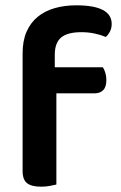

<svg xmlns="http://www.w3.org/2000/svg" viewBox="-20 -695 455 722"><path d="M186 -442H367Q372 -434 376 -421.5Q380 -409 380 -394Q380 -368 368 -356Q356 -344 336 -344H192V-1Q183 1 168 4Q153 7 134 7Q99 7 82 -6Q65 -19 65 -52V-494Q65 -542 80 -576Q95 -610 122 -632Q149 -654 186 -664.5Q223 -675 267 -675Q400 -675 400 -605Q400 -589 393.5 -576.5Q387 -564 378 -556Q359 -564 335.5 -569Q312 -574 286 -574Q234 -574 210 -554Q186 -534 186 -489Z"/></svg>

Font: Baloo Bhai 2 SemiBold
Style: Regular
Weight: 600
Designer: Supriya Tembe, Noopur Datye and Ek Type
Foundry: Ek Type
Version: Version 1.640;PS 1.000;hotconv 16.6.51;makeotf.lib2.5.65220;